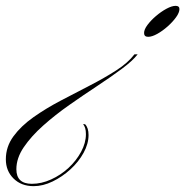

<svg xmlns="http://www.w3.org/2000/svg" viewBox="-20 -339 634 657"><path d="M581 -319Q594 -319 594 -308Q594 -296 582.5 -280Q571 -264 553.5 -248.5Q536 -233 518 -223Q500 -213 487 -213Q473 -213 473 -226Q473 -238 484.5 -253.5Q496 -269 513.5 -284Q531 -299 549.5 -309Q568 -319 581 -319ZM440 -153H451Q434 -131 397 -103.5Q360 -76 313 -45Q266 -14 217.5 20Q169 54 128 90.5Q87 127 61.5 164.5Q36 202 36 240Q36 290 89 290Q122 290 155 275Q188 260 214.5 235.5Q241 211 257.5 180.5Q274 150 274 120Q274 96 264 86H271Q283 98 283 123Q283 153 266 184Q249 215 221 240.5Q193 266 160 282Q127 298 95 298Q53 298 26.5 272Q0 246 0 206Q0 163 26 127.5Q52 92 94.5 62Q137 32 187.5 5.5Q238 -21 287.5 -46.5Q337 -72 377.5 -98Q418 -124 440 -153Z"/></svg>

Font: Ballet 16pt
Style: Regular
Weight: 400
Designer: Maximiliano R. Sproviero
Foundry: Omnibus-Type
Version: Version 1.100; ttfautohint (v1.8.3)